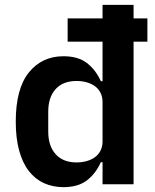

<svg xmlns="http://www.w3.org/2000/svg" viewBox="-20 -760 640 792"><path d="M403 -91H396Q375 -44 338.5 -16Q302 12 242 12Q198 12 161.5 -4.5Q125 -21 99 -54.5Q73 -88 59 -139Q45 -190 45 -258Q45 -394 99 -461Q153 -528 242 -528Q302 -528 338.5 -500Q375 -472 396 -425H403V-588H259V-684H403V-740H531V-684H588V-588H531V0H403ZM296 -90Q318 -90 337.5 -95.5Q357 -101 371.5 -111.5Q386 -122 394.5 -138.5Q403 -155 403 -177V-339Q403 -361 394.5 -377.5Q386 -394 371.5 -404.5Q357 -415 337.5 -420.5Q318 -426 296 -426Q240 -426 209.5 -392.5Q179 -359 179 -299V-217Q179 -158 209.5 -124Q240 -90 296 -90Z"/></svg>

Font: IBM Plex Mono SemiBold
Style: Regular
Weight: 600
Monospace: yes
Designer: Mike Abbink, Paul van der Laan, Pieter van Rosmalen
Foundry: Bold Monday
Version: Version 2.3